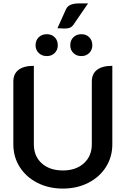

<svg xmlns="http://www.w3.org/2000/svg" viewBox="-20 -1094 735 1123"><path d="M58 -250V-617Q58 -662 88.5 -685.5Q119 -709 178 -709V-250Q178 -180 224.5 -138.5Q271 -97 348 -97Q424 -97 470.5 -139Q517 -181 517 -250V-617Q517 -662 547.5 -685.5Q578 -709 637 -709V-250Q637 -176 599.5 -117Q562 -58 496 -24.5Q430 9 348 9Q265 9 199 -24.5Q133 -58 95.5 -117Q58 -176 58 -250ZM366 -1040Q381 -1074 441 -1074H495L410 -950Q401 -937 389 -932Q377 -927 355 -927Q348 -927 316 -929ZM188 -829Q188 -858 206.5 -876Q225 -894 254 -894Q282 -894 300 -876Q318 -858 318 -829Q318 -802 300 -784Q282 -766 254 -766Q225 -766 206.5 -784Q188 -802 188 -829ZM391 -829Q391 -858 409 -876Q427 -894 456 -894Q484 -894 502 -876Q520 -858 520 -829Q520 -802 502 -784Q484 -766 456 -766Q427 -766 409 -784Q391 -802 391 -829Z"/></svg>

Font: K2D SemiBold
Style: Regular
Weight: 600
Designer: Katatrad Aksorn Co.,Ltd.
Foundry: Cadson Demak Co.,Ltd.
Version: Version 1.000; ttfautohint (v1.6)